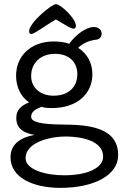

<svg xmlns="http://www.w3.org/2000/svg" viewBox="-20 -661 593 931"><path d="M337 -522C345 -522 348 -528 348 -537C348 -570 275 -641 251 -641C231 -641 121 -551 121 -509C121 -501 125 -496 132 -496C146 -496 205 -540 251 -567C297 -540 323 -522 337 -522ZM240 -460C129 -460 58 -389 58 -294C58 -243 78 -193 121 -165C80 -147 59 -128 59 -89C59 -37 95 -16 147 -7C70 8 31 44 31 102C31 201 142 250 273 250C439 250 553 187 553 91C553 -48 399 -56 285 -57C182 -58 131 -68 131 -95C131 -119 152 -132 181 -143C198 -138 213 -137 231 -137C356 -137 428 -208 428 -301C428 -353 405 -400 359 -429C385 -455 420 -466 449 -469C463 -471 473 -483 473 -498C473 -521 452 -530 435 -530C398 -530 347 -493 316 -449C294 -456 269 -460 240 -460ZM299 1C320 1 480 2 480 99C480 149 413 189 290 189C202 189 104 162 104 106C104 32 215 1 299 1ZM247 -400C315 -400 355 -360 355 -301C355 -239 312 -197 240 -197C171 -197 131 -240 131 -292C131 -355 176 -400 247 -400Z"/></svg>

Font: Life Savers
Style: Bold
Weight: 700
Designer: Pablo Impallari, Rodrigo Fuenzalida, Brenda Gallo
Foundry: Pablo Impallari, Rodrigo Fuenzalida, Brenda Gallo
Version: Version 3.000